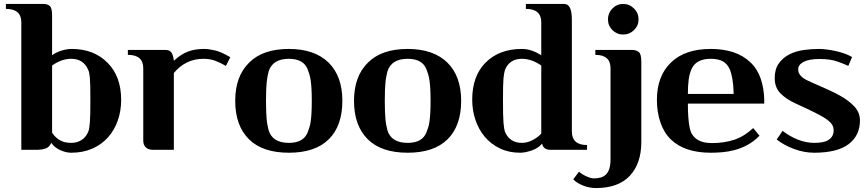

<svg xmlns="http://www.w3.org/2000/svg" viewBox="-20 -759 4398 973"><path d="M244 -479Q262 -493 290 -502Q318 -511 343 -511Q456 -511 525 -441Q594 -372 594 -253Q594 -196 576.5 -147Q559 -98 526.5 -62Q494 -26 447 -5.5Q400 15 341 15Q314 15 284.5 1.5Q255 -12 240 -35Q229 -12 210 -6Q191 0 174 0H88V-646Q88 -714 10 -714V-739H200Q220 -739 232 -729Q244 -719 244 -681ZM244 -87Q259 -63 282.5 -49Q306 -35 341 -35Q370 -35 392.5 -49Q415 -63 427 -91Q430 -98 432 -109.5Q434 -121 435.5 -139.5Q437 -158 437.5 -185.5Q438 -213 438 -253Q438 -294 437.5 -320.5Q437 -347 435.5 -363.5Q434 -380 432 -389.5Q430 -399 427 -405Q403 -461 341 -461Q292 -461 244 -427Z M861 0H754Q731 0 718.5 -12.5Q706 -25 706 -46V-413Q706 -481 628 -481V-506H818Q842 -506 850.5 -490Q859 -474 861 -451Q898 -485 933.5 -498Q969 -511 1014 -511Q1037 -511 1069.5 -503.5Q1102 -496 1147 -469L1125 -425Q1095 -442 1069.5 -451.5Q1044 -461 1011 -461Q921 -461 861 -389Z M1444 -35Q1518 -35 1539 -88Q1544 -101 1548 -113.5Q1552 -126 1554.5 -143.5Q1557 -161 1558.5 -186Q1560 -211 1560 -248Q1560 -285 1558.5 -309.5Q1557 -334 1554.5 -351.5Q1552 -369 1548 -382Q1544 -395 1539 -408Q1518 -461 1444 -461Q1361 -461 1341 -396Q1338 -382 1335.5 -370Q1333 -358 1331.5 -342.5Q1330 -327 1329 -304.5Q1328 -282 1328 -248Q1328 -214 1329 -191.5Q1330 -169 1331.5 -153Q1333 -137 1335.5 -125Q1338 -113 1341 -100Q1360 -35 1444 -35ZM1444 15Q1311 15 1242 -53Q1172 -122 1172 -248Q1172 -373 1243 -442Q1312 -511 1444 -511Q1574 -511 1645 -442Q1715 -373 1715 -248Q1715 -121 1646 -53Q1577 15 1444 15Z M2046 -35Q2120 -35 2141 -88Q2146 -101 2150 -113.5Q2154 -126 2156.5 -143.5Q2159 -161 2160.5 -186Q2162 -211 2162 -248Q2162 -285 2160.5 -309.5Q2159 -334 2156.5 -351.5Q2154 -369 2150 -382Q2146 -395 2141 -408Q2120 -461 2046 -461Q1963 -461 1943 -396Q1940 -382 1937.5 -370Q1935 -358 1933.5 -342.5Q1932 -327 1931 -304.5Q1930 -282 1930 -248Q1930 -214 1931 -191.5Q1932 -169 1933.5 -153Q1935 -137 1937.5 -125Q1940 -113 1943 -100Q1962 -35 2046 -35ZM2046 15Q1913 15 1844 -53Q1774 -122 1774 -248Q1774 -373 1845 -442Q1914 -511 2046 -511Q2176 -511 2247 -442Q2317 -373 2317 -248Q2317 -121 2248 -53Q2179 15 2046 15Z M2878 -93Q2878 -24 2955 -24V0H2767Q2753 0 2742 -7Q2731 -14 2727 -31Q2708 -8 2674.5 3.5Q2641 15 2616 15Q2559 15 2514 -6.5Q2469 -28 2437.5 -65Q2406 -102 2389.5 -151Q2373 -200 2373 -254Q2373 -374 2441 -442Q2510 -511 2625 -511Q2673 -511 2723 -479V-646Q2723 -714 2645 -714V-739H2839Q2878 -739 2878 -661ZM2529 -254Q2529 -213 2529.5 -184.5Q2530 -156 2531.5 -137.5Q2533 -119 2535 -108Q2537 -97 2539 -91Q2563 -35 2625 -35Q2651 -35 2678 -48.5Q2705 -62 2723 -82V-427Q2674 -461 2625 -461Q2562 -461 2539 -405Q2537 -397 2535 -387.5Q2533 -378 2531.5 -361.5Q2530 -345 2529.5 -319.5Q2529 -294 2529 -254Z M2914 111Q2930 125 2952.5 135Q2975 145 2990 145Q3007 145 3022.5 141Q3038 137 3049.5 126.5Q3061 116 3067.5 97Q3074 78 3074 47V-413Q3074 -481 2997 -481V-506H3183Q3203 -506 3216.5 -496Q3230 -486 3230 -447V-39Q3230 69 3172 131.5Q3114 194 3000 194Q2968 194 2936.5 182Q2905 170 2885 150ZM3138 -739Q3170 -739 3193 -716Q3216 -693 3216 -661Q3216 -629 3193 -606.5Q3170 -584 3138 -584Q3106 -584 3083.5 -606.5Q3061 -629 3061 -661Q3061 -693 3083.5 -716Q3106 -739 3138 -739Z M3698 -283Q3697 -327 3692 -356Q3687 -385 3680 -404Q3667 -435 3643.5 -448Q3620 -461 3582 -461Q3508 -461 3485 -410Q3474 -386 3470 -355.5Q3466 -325 3466 -283ZM3582 15Q3450 15 3380 -52Q3345 -86 3327 -138Q3309 -190 3309 -253Q3309 -374 3381 -443Q3452 -511 3582 -511Q3712 -511 3783 -443Q3818 -410 3835 -360.5Q3852 -311 3853 -251V-234H3466Q3466 -194 3468 -167.5Q3470 -141 3473 -123.5Q3476 -106 3479 -97Q3482 -88 3484 -84Q3493 -68 3504.5 -58.5Q3516 -49 3529.5 -43.5Q3543 -38 3558.5 -36Q3574 -34 3589 -34Q3651 -34 3701.5 -51Q3752 -68 3797 -110L3829 -71Q3799 -41 3767 -24Q3735 -7 3702.5 1.5Q3670 10 3639.5 12.5Q3609 15 3582 15Z M4279 -425Q4258 -435 4223 -447.5Q4188 -460 4133 -460Q4080 -460 4052.5 -445.5Q4025 -431 4025 -408Q4025 -393 4032 -382.5Q4039 -372 4050 -364Q4061 -356 4074.5 -350Q4088 -344 4101 -338Q4139 -321 4172 -306.5Q4205 -292 4234 -276Q4280 -251 4309 -220Q4338 -189 4338 -149Q4338 -72 4280.5 -28.5Q4223 15 4106 15Q4055 15 4004 -4Q3953 -23 3916 -52L3946 -96Q3983 -67 4024.5 -51Q4066 -35 4106 -35Q4155 -35 4177.5 -49Q4200 -63 4204 -87Q4208 -116 4191.5 -134.5Q4175 -153 4146 -169Q4116 -186 4081 -202.5Q4046 -219 4009 -236Q3965 -256 3935.5 -285.5Q3906 -315 3906 -363Q3906 -409 3927 -438Q3948 -467 3980.5 -483.5Q4013 -500 4052.5 -505.5Q4092 -511 4130 -511Q4149 -511 4171.5 -508Q4194 -505 4216.5 -500Q4239 -495 4260 -487.5Q4281 -480 4298 -470Z"/></svg>

Font: Cafe24 Danjunghae
Style: Regular
Weight: 400
Designer: Cafe24 thkim, hmlim, mnelim, nhlee, sslee, sskim, smlim, yjkim, sdjeong, hskwak & 4IRTF
Foundry: Cafe24
Version: Version 1.000